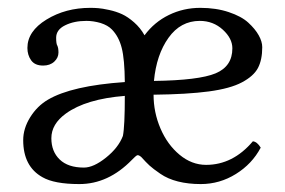

<svg xmlns="http://www.w3.org/2000/svg" viewBox="-20 -459 727 489"><path d="M265.1 -383.8Q254.9 -394.5 236.3 -400.4Q217.8 -405.8 200.2 -405.8Q168.5 -405.8 145.8 -394.5Q123 -383.3 123 -362.8Q123 -347.2 126 -342.8Q128.9 -336.9 128.9 -325.2Q128.9 -312 118.2 -302Q107.4 -292 89.8 -292Q68.8 -292 59.3 -305.4Q49.8 -318.8 49.8 -336.9Q49.8 -379.4 98.4 -409.2Q147 -439 210 -439Q220.2 -439 230.2 -438.2Q240.2 -437.5 258.1 -433.6Q275.9 -429.7 290.8 -422.9Q305.7 -416 321.5 -402.1Q337.4 -388.2 348.1 -369.1Q373 -402.8 410.2 -420.9Q447.3 -439 490.2 -439Q530.3 -439 562.5 -428.2Q594.7 -417.5 612.3 -401.4Q629.9 -385.3 638.9 -369.1Q647.9 -353 647.9 -338.9Q647.9 -306.6 637 -285.9Q626 -265.1 596.2 -249.3Q566.4 -233.4 511.7 -226.1Q457 -218.8 371.1 -217.8Q371.1 -172.9 388.7 -131.8Q406.2 -90.8 437.3 -64.9Q468.3 -39.1 504.9 -39.1Q573.2 -39.1 624 -99.1Q634.8 -98.1 644 -83Q622.1 -41.5 580.8 -15.9Q539.6 9.8 491.2 9.8Q459.5 9.8 433.3 3.2Q407.2 -3.4 388.4 -16.4Q369.6 -29.3 360.8 -37.4Q352.1 -45.4 339.8 -59.1Q333 -64.9 329.3 -63.5Q325.7 -62 315.9 -51.8Q255.9 9.8 182.1 9.8Q118.2 9.8 87.9 -7.8Q39.1 -35.2 39.1 -102.1Q39.1 -131.8 56.9 -160.4Q74.7 -189 102.1 -205.1Q162.6 -240.7 297.9 -250Q297.4 -308.1 290 -336.9Q282.7 -365.7 265.1 -383.8ZM297.9 -214.8Q199.2 -207 147.9 -169.9Q110.8 -143.1 110.8 -106.9Q110.8 -73.2 132.1 -52.7Q153.3 -32.2 193.8 -32.2Q218.3 -32.2 250 -57.6Q281.7 -83 293 -112.8Q297.9 -136.7 297.9 -214.8ZM372.1 -252.9Q486.3 -254.4 529.1 -272.2Q571.8 -290 571.8 -335.9Q571.8 -361.3 547.4 -383.5Q522.9 -405.8 488.8 -405.8Q439.9 -405.8 409.2 -362.8Q378.4 -319.8 372.1 -252.9Z"/></svg>

Font: Linux Libertine Display G
Style: Regular
Weight: 400
Designer: Philipp H. Poll
Foundry: Philipp H. Poll
Version: Version 5.0.9